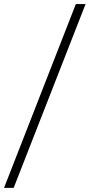

<svg xmlns="http://www.w3.org/2000/svg" viewBox="-62 -717 480 948"><path d="M312.5 -697H360.5L5.5 210.5H-42Z"/></svg>

Font: HK Grotesk Light
Style: Regular
Weight: 300
Designer: Alfredo Marco Pradil
Foundry: Hanken Design Co.
Version: Version 3.001